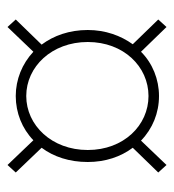

<svg xmlns="http://www.w3.org/2000/svg" viewBox="4 -586 464 512"><g transform="rotate(-90 236.0 -330.0)"><path d="M52 -118 117 -186C149 -155 191 -138 236 -138C280 -138 323 -155 354 -186L420 -118L440 -140L374 -208C397 -240 412 -281 412 -328C412 -377 397 -419 373 -451L440 -520L420 -542L354 -473C322 -503 280 -520 236 -520C191 -520 149 -503 118 -473L52 -542L32 -520L98 -451C74 -419 60 -377 60 -328C60 -281 74 -240 98 -208L32 -140ZM236 -166C158 -166 92 -232 92 -328C92 -424 158 -492 236 -492C314 -492 380 -424 380 -328C380 -232 314 -166 236 -166Z"/></g></svg>

Font: Source Sans Pro ExtraLight
Style: Regular
Weight: 200
Designer: Paul D. Hunt
Foundry: Adobe Systems Incorporated
Version: Version 3.006;hotconv 1.0.111;makeotfexe 2.5.65597